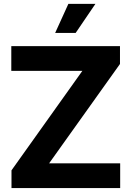

<svg xmlns="http://www.w3.org/2000/svg" viewBox="-20 -964 674 984"><path d="M38.9 0V-91L402.1 -600.8H37.9V-727.5H594.9V-636.1L231.6 -126.8H595.9V0ZM262.7 -795.3 330.5 -944.3H469.1L367.8 -795.3Z"/></svg>

Font: Inter Tight
Style: Regular
Weight: 400
Designer: Rasmus Andersson
Foundry: rsms
Version: Version 3.002